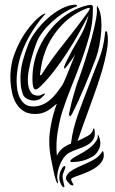

<svg xmlns="http://www.w3.org/2000/svg" viewBox="-20 -486 488 817"><path d="M399 -452Q408 -433 410.5 -405.5Q413 -378 410.5 -349Q408 -320 402.5 -291.5Q397 -263 389 -241Q367 -182 340.5 -118.5Q314 -55 286 0Q285 1 282.5 5Q280 9 278 9Q276 8 274.5 3.5Q273 -1 274 -3Q277 -17 281.5 -37Q286 -57 292 -77.5Q298 -98 304 -118Q310 -138 316 -152Q318 -158 325.5 -179Q333 -200 342 -228.5Q351 -257 360.5 -289.5Q370 -322 377.5 -353.5Q385 -385 389.5 -410.5Q394 -436 392 -451Q392 -460 393 -460Q395 -460 396 -457Q397 -454 399 -452ZM308 -463Q308 -462 307 -460Q306 -458 299 -456Q286 -451 265.5 -440Q245 -429 223.5 -412Q202 -395 181 -373Q160 -351 145 -325Q140 -317 132 -295Q124 -273 116 -245Q108 -217 102.5 -187Q97 -157 99 -132.5Q101 -108 111.5 -93Q122 -78 145 -79Q150 -79 159.5 -84Q169 -89 171 -88Q173 -86 164.5 -77.5Q156 -69 153 -67Q145 -61 133.5 -59Q122 -57 111 -59.5Q100 -62 90.5 -68.5Q81 -75 77 -86Q70 -106 68.5 -124Q67 -142 67 -159Q68 -193 77 -227Q86 -261 101 -299Q112 -326 134 -355Q156 -384 183.5 -408.5Q211 -433 241.5 -449Q272 -465 299 -466Q301 -466 304.5 -465Q308 -464 308 -463ZM351 -451Q288 -427 242 -378Q196 -329 174 -271Q164 -246 159 -222Q154 -198 151 -174Q149 -169 151.5 -166.5Q154 -164 157 -169Q197 -232 251 -299.5Q305 -367 356 -437Q362 -446 362 -451Q362 -454 351 -451ZM436 -348Q443 -317 434.5 -270.5Q426 -224 411 -174.5Q396 -125 379 -79Q362 -33 352 -4Q345 14 333 48Q321 82 310 114Q334 103 353.5 92.5Q373 82 377 62L378 61Q381 61 381 61L382 66Q387 92 377 107.5Q367 123 349 132.5Q331 142 309.5 149Q288 156 271 166Q254 177 241.5 201Q229 225 225 250Q222 268 225 280Q228 292 226 294Q223 295 218 281Q212 264 207.5 240Q203 216 198 193Q184 127 193.5 65.5Q203 4 222 -45Q210 -35 200 -27Q190 -19 180 -13.5Q170 -8 158 -4.5Q146 -1 129 -1Q100 -1 81 -13Q62 -25 49.5 -45Q37 -65 31.5 -90.5Q26 -116 24.5 -141.5Q23 -167 26 -190.5Q29 -214 33 -230Q43 -264 58 -295Q73 -326 91 -351.5Q109 -377 127.5 -396Q146 -415 163 -425Q165 -426 168 -427.5Q171 -429 173 -427Q174 -426 170.5 -423.5Q167 -421 166 -419Q117 -362 86 -295Q55 -228 51 -156Q50 -138 52 -116.5Q54 -95 61.5 -76.5Q69 -58 83 -45.5Q97 -33 120 -33Q142 -33 160 -40.5Q178 -48 193 -61Q208 -74 220.5 -90Q233 -106 244 -122Q247 -127 250.5 -134Q254 -141 260 -155.5Q266 -170 275.5 -193.5Q285 -217 300 -255Q292 -241 283.5 -230Q275 -219 266 -206Q264 -204 259.5 -198.5Q255 -193 253 -195Q251 -197 255 -207.5Q259 -218 265.5 -230.5Q272 -243 278 -254.5Q284 -266 286 -270Q300 -295 322 -332.5Q344 -370 357 -422Q337 -383 314 -342Q291 -301 265.5 -262Q240 -223 212.5 -187Q185 -151 156 -122Q137 -103 129 -105.5Q121 -108 119 -130Q116 -164 122 -202Q128 -240 142 -273Q155 -304 176 -335Q197 -366 224 -392Q251 -418 283.5 -436.5Q316 -455 351 -463Q354 -464 361 -465Q368 -466 371 -464Q376 -461 375.5 -453.5Q375 -446 375 -438Q375 -388 361 -336Q347 -284 327.5 -230.5Q308 -177 285.5 -121.5Q263 -66 245 -11Q234 24 225.5 74.5Q217 125 222 176Q233 154 250 142Q267 130 282 125Q286 91 294 60Q302 29 312.5 -1Q323 -31 335 -62Q347 -93 360 -127Q379 -178 400 -230.5Q421 -283 427 -345Q427 -353 431 -353Q436 -353 436 -348ZM401 94Q412 122 403 144.5Q394 167 377 178Q339 202 296 203Q288 203 284.5 203.5Q281 204 279 200Q278 198 282.5 193.5Q287 189 292 186Q298 182 305.5 178Q313 174 327 166Q338 160 350.5 151.5Q363 143 373.5 133Q384 123 390.5 112Q397 101 396 91Q396 85 397 87Q398 89 399 90.5Q400 92 401 94ZM421 165Q424 184 415 198.5Q406 213 392 223.5Q378 234 363 241Q348 248 338 252Q326 257 315 260.5Q304 264 293 269Q280 274 283 280.5Q286 287 290 295Q292 297 292 300Q292 303 290 303Q283 303 279 299.5Q275 296 271 291Q257 277 261.5 266Q266 255 275 247Q289 236 309 226.5Q329 217 352 207Q369 200 386 189Q403 178 416 158Q418 155 419 158.5Q420 162 421 165ZM257 222Q259 225 257 230.5Q255 236 253 241Q251 247 249 251.5Q247 256 246.5 261.5Q246 267 247.5 275.5Q249 284 252 298Q256 311 252 311Q249 311 245 307Q242 304 236 290Q230 276 234 254Q235 248 238 241.5Q241 235 244.5 229.5Q248 224 251.5 221.5Q255 219 257 222Z"/></svg>

Font: Akronim
Style: Regular
Weight: 400
Designer: Grzegorz Klimczewski
Foundry: Fonty.PL
Version: Version 1.001